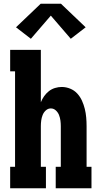

<svg xmlns="http://www.w3.org/2000/svg" viewBox="-20 -1000 540 1020"><path d="M34 0V-114H60V-621H34V-735H197V-457Q204 -474 214.5 -489Q225 -504 239.5 -515.5Q254 -527 272 -532.5Q290 -538 308 -538Q331 -538 353 -529Q375 -520 390.5 -503Q406 -486 415.5 -465Q425 -444 430.5 -421.5Q436 -399 438 -376Q440 -353 440 -330V-114H466V0H276V-114H303V-330Q303 -345 301 -360Q299 -375 293.5 -389Q288 -403 276.5 -413.5Q265 -424 250 -424Q235 -424 223.5 -413.5Q212 -403 206.5 -389Q201 -375 199 -360Q197 -345 197 -330V-114H224V0ZM144 -794 65 -855 196 -980H304L435 -855L356 -794L250 -917Z"/></svg>

Font: Iosevka Slab Heavy
Style: Regular
Weight: 900
Monospace: yes
Designer: Belleve Invis
Foundry: Belleve Invis
Version: Version 11.1.0; ttfautohint (v1.8.3)